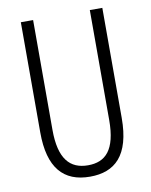

<svg xmlns="http://www.w3.org/2000/svg" viewBox="-82 -775 668 847"><g transform="rotate(-10 252.0 -352.0)"><path d="M435 -221V-714H379V-222C379 -87 331 -41 253 -41C172 -41 125 -92 125 -222V-714H70V-220C70 -62 134 10 253 10C364 10 435 -52 435 -221Z"/></g></svg>

Font: Noto Sans Georgian ExtraCondensed Light
Style: Regular
Weight: 300
Width: 2
Designer: Monotype Design Team, Akaki Razmadze
Foundry: Google LLC
Version: Version 2.005